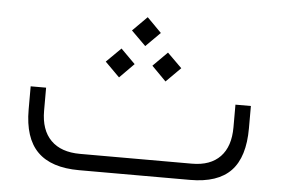

<svg xmlns="http://www.w3.org/2000/svg" viewBox="-45 -629 1009 689"><g transform="rotate(5 460.0 -284.0)"><path d="M261.2 -58.6H664.1Q730.5 -58.6 765.9 -95.5Q801.3 -132.3 801.3 -201.7V-283.2H856.9V-203.1Q856.9 -99.1 809.6 -49.6Q762.2 0 662.6 0H262.7Q162.1 0 112.8 -49.3Q63.5 -98.6 63.5 -201.2V-284.7H119.1V-201.7Q119.1 -132.3 155.8 -95.5Q192.4 -58.6 261.2 -58.6ZM408.2 -516.1 460.4 -568.4 512.2 -516.1 460.4 -464.4ZM492.2 -396.5 543.9 -448.2 596.2 -396.5 543.9 -344.2ZM324.2 -396.5 376.5 -448.2 428.2 -396.5 376.5 -344.2Z"/></g></svg>

Font: Shabnam Thin WOL
Style: Thin-WOL
Weight: 100
Foundry: DejaVu fonts team - Redesigned by Saber Rastikerdar - Based on Vazir font
Version: Version 5.0.0